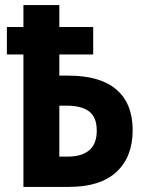

<svg xmlns="http://www.w3.org/2000/svg" viewBox="-20 -734 577 754"><path d="M213 -714V-628H346V-520H213V-437H248Q374 -437 437.5 -382Q501 -327 501 -223Q501 -118 437.5 -59Q374 0 251 0H72V-520H7V-628H72V-714ZM242 -319H213V-119H246Q301 -119 330.5 -144Q360 -169 360 -221Q360 -273 330.5 -296Q301 -319 242 -319Z"/></svg>

Font: Noto Sans Condensed
Style: Bold
Weight: 700
Width: 3
Designer: Monotype Design Team
Foundry: Monotype Imaging Inc.
Version: Version 2.013; ttfautohint (v1.8.4.7-5d5b)